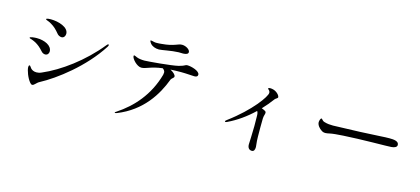

<svg xmlns="http://www.w3.org/2000/svg" viewBox="-64 -1299 4127 1885"><g transform="rotate(15 2000.0 -356.5)"><path d="M440 -536C463 -536 477 -557 477 -580C477 -647 373 -679 293 -679C279 -679 248 -678 248 -668C248 -665 253 -663 259 -660C268 -656 284 -652 305 -639C342 -617 362 -598 397 -556C404 -547 423 -536 440 -536ZM283 -10C302 -10 318 -41 346 -55C502 -138 751 -327 902 -563C906 -570 909 -576 909 -582C909 -585 908 -587 903 -587C898 -587 891 -581 886 -574C729 -380 519 -226 343 -151C323 -142 306 -139 291 -139C262 -139 244 -151 234 -161C220 -178 216 -188 210 -188C202 -188 200 -177 200 -168C201 -135 226 -64 260 -24C268 -14 275 -10 283 -10ZM328 -331C350 -331 365 -348 365 -370C365 -432 286 -465 209 -465C188 -465 139 -461 139 -451C139 -448 142 -446 147 -444C158 -440 180 -435 210 -418C237 -401 255 -388 289 -350C297 -340 313 -331 328 -331Z M1395 -667C1422 -667 1516 -689 1590 -691L1635 -690C1668 -691 1686 -700 1686 -718C1686 -743 1644 -771 1603 -771C1561 -771 1533 -737 1406 -727C1389 -725 1373 -724 1356 -724C1347 -724 1342 -724 1332 -726C1315 -729 1306 -733 1298 -733C1295 -733 1292 -732 1292 -728C1292 -723 1300 -710 1309 -699C1326 -681 1357 -667 1395 -667ZM1706 -590C1682 -590 1691 -579 1624 -562C1556 -545 1315 -525 1286 -525C1257 -525 1224 -529 1205 -538C1194 -542 1183 -549 1177 -549C1174 -549 1171 -546 1171 -541C1171 -513 1229 -450 1273 -450C1321 -450 1357 -484 1479 -499C1491 -491 1503 -478 1503 -462C1503 -455 1502 -447 1500 -438C1439 -220 1304 -71 1151 30C1139 37 1136 40 1136 43C1136 46 1139 46 1142 46C1144 46 1149 46 1157 43C1405 -55 1521 -251 1580 -407C1588 -429 1612 -434 1612 -450C1612 -467 1587 -490 1556 -506C1591 -508 1628 -509 1663 -509C1717 -509 1780 -503 1798 -503C1822 -503 1833 -511 1833 -528C1833 -565 1747 -590 1706 -590Z M2614 -563C2596 -576 2572 -583 2550 -583C2537 -583 2530 -580 2530 -574C2530 -571 2533 -569 2538 -565C2547 -557 2552 -547 2552 -536C2552 -498 2437 -333 2220 -172C2209 -164 2204 -159 2204 -153C2204 -150 2208 -149 2211 -149C2216 -149 2221 -151 2227 -154C2316 -196 2404 -258 2483 -334C2492 -322 2494 -304 2494 -284L2495 -183C2495 -110 2489 -10 2489 4C2489 41 2508 58 2533 58C2553 58 2563 42 2563 12C2563 3 2562 -8 2560 -20C2555 -49 2555 -128 2555 -189C2555 -233 2556 -272 2556 -277C2557 -306 2567 -322 2567 -336C2567 -346 2563 -352 2552 -357C2543 -362 2532 -367 2520 -371C2555 -408 2588 -447 2619 -489C2628 -501 2648 -505 2648 -518C2648 -532 2630 -552 2614 -563Z M3187 -298C3198 -298 3212 -301 3231 -305C3278 -316 3442 -323 3506 -325C3551 -327 3763 -331 3786 -331C3814 -331 3838 -332 3846 -333C3878 -335 3903 -346 3903 -368C3903 -407 3852 -411 3808 -411C3746 -411 3727 -406 3511 -397C3465 -395 3259 -388 3239 -388C3211 -388 3181 -390 3152 -399C3138 -402 3129 -411 3123 -418C3119 -423 3117 -426 3113 -426C3103 -426 3095 -398 3095 -384C3095 -354 3123 -324 3144 -311C3159 -300 3171 -298 3187 -298Z"/></g></svg>

Font: Shippori Mincho OTF Medium
Style: Regular
Weight: 500
Designer: FONTDASU
Foundry: FONTDASU / Google Inc. / but / Adobe
Version: Version 3.300;hotconv 1.0.109;makeotfexe 2.5.65596